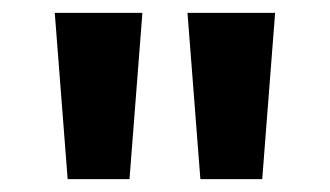

<svg xmlns="http://www.w3.org/2000/svg" viewBox="-20 -734 512 298"><path d="M201 -714 181 -456H85L65 -714ZM407 -714 387 -456H291L271 -714Z"/></svg>

Font: Noto Sans Gunjala Gondi
Style: Regular
Weight: 400
Designer: Ek Type
Foundry: Ek Type
Version: Version 1.004